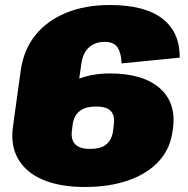

<svg xmlns="http://www.w3.org/2000/svg" viewBox="-20 -733 751 766"><path d="M63 -454Q75 -535 121 -592.5Q167 -650 243 -681.5Q319 -713 418 -713Q558 -713 628 -658.5Q698 -604 697 -503L465 -480Q464 -520 449.5 -543Q435 -566 397 -566Q360 -566 335 -544Q310 -522 304 -475L269 -230H32ZM318 13Q219 13 151 -16Q83 -45 52 -99.5Q21 -154 32 -230H146Q159 -328 232 -384Q305 -440 418 -440Q550 -440 617 -381.5Q684 -323 670 -220L668 -208Q659 -139 613.5 -89.5Q568 -40 492.5 -13.5Q417 13 318 13ZM339 -139Q385 -139 406 -158.5Q427 -178 431 -211L434 -235Q439 -271 422.5 -289.5Q406 -308 363 -308Q321 -308 298 -290Q275 -272 270 -237L267 -213Q262 -177 279.5 -158Q297 -139 339 -139Z"/></svg>

Font: Pathway Extreme SemiCondensed Black
Style: Italic
Weight: 900
Width: 4
Italic angle: -8°
Version: Version 1.001;gftools[0.9.26]